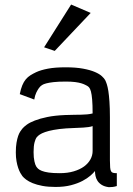

<svg xmlns="http://www.w3.org/2000/svg" viewBox="-20 -796 573 829"><path d="M127.9 -366.2 65.4 -389.6Q69.8 -412.1 76.2 -427.5Q82.5 -442.9 91.3 -453.4Q100.1 -463.9 111.3 -470.9Q122.6 -478 136.2 -484.4Q156.2 -493.7 186.8 -499.5Q217.3 -505.4 263.2 -505.4Q308.1 -505.4 339.1 -499.5Q370.1 -493.7 389.9 -485.1Q409.7 -476.6 419.9 -467Q430.2 -457.5 434.1 -450.2Q437.5 -443.4 441.2 -432.4Q444.8 -421.4 447.8 -403.1Q450.7 -384.8 452.6 -356.9Q454.6 -329.1 454.6 -288.6V-103Q454.6 -84 455.6 -73Q456.5 -62 459.5 -56.6Q462.4 -51.3 468.3 -49.8Q474.1 -48.3 484.4 -48.3V7.3Q474.6 10.3 466.8 11.2Q459 12.2 450.2 12.2Q431.2 9.8 419.2 2.2Q407.2 -5.4 400.9 -15.4Q394.5 -25.4 392.3 -36.6Q390.1 -47.9 390.1 -57.6Q383.8 -49.3 370.4 -37.6Q356.9 -25.9 336.2 -14.9Q315.4 -3.9 286.4 3.7Q257.3 11.2 219.7 11.2Q187.5 11.2 163.1 6.6Q138.7 2 121.3 -5.1Q104 -12.2 93 -20.5Q82 -28.8 76.7 -35.6Q72.8 -40.5 67.9 -49.3Q63 -58.1 58.6 -70.8Q54.2 -83.5 51.3 -100.1Q48.3 -116.7 48.3 -137.7Q48.3 -162.6 51.3 -179.7Q54.2 -196.8 58.3 -208.7Q62.5 -220.7 67.4 -228Q72.3 -235.4 76.2 -240.2Q82.5 -248 95.5 -257.6Q108.4 -267.1 130.4 -275.6Q152.3 -284.2 184.3 -290.8Q216.3 -297.4 260.7 -299.3Q282.7 -300.3 299.6 -300.3Q316.4 -300.3 330.3 -300.8Q344.2 -301.3 356.2 -302.2Q368.2 -303.2 379.9 -306.2Q379.9 -343.3 377.9 -366Q376 -388.7 372.6 -401.1Q369.1 -413.6 364.7 -418.5Q360.4 -423.3 355.5 -425.8Q352.5 -427.2 346.9 -430.2Q341.3 -433.1 331.1 -436.3Q320.8 -439.5 304.4 -441.7Q288.1 -443.8 264.2 -443.8Q231 -443.8 210.9 -441.4Q190.9 -439 179.7 -436Q167 -432.6 161.6 -428.7Q154.3 -424.3 147.9 -415.5Q142.6 -408.2 136.7 -396.2Q130.9 -384.3 127.9 -366.2ZM379.9 -144V-251.5Q371.1 -248.5 361.6 -247.3Q352.1 -246.1 339.4 -245.1Q326.7 -244.1 308.8 -243.7Q291 -243.2 266.1 -241.7Q233.9 -239.3 211.7 -235.1Q189.5 -231 174.8 -225.8Q160.2 -220.7 151.9 -215.1Q143.6 -209.5 139.2 -204.1Q133.3 -197.3 129.2 -181.4Q125 -165.5 125 -139.2Q125 -114.7 128.7 -99.1Q132.3 -83.5 136.2 -77.6Q139.2 -72.8 144.5 -67.6Q149.9 -62.5 160.9 -58.1Q171.9 -53.7 190.2 -51Q208.5 -48.3 237.8 -48.3Q272 -48.3 298.3 -56.2Q324.7 -64 342.8 -77.1Q360.8 -90.3 370.4 -107.7Q379.9 -125 379.9 -144ZM170.4 -591.8 287.1 -776.4 371.6 -740.2 216.3 -576.2Z"/></svg>

Font: Metrophobic
Style: Regular
Weight: 400
Designer: vernon adams
Foundry: vernon adams
Version: Version 1.000